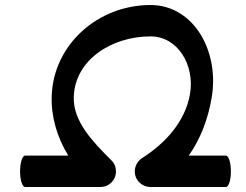

<svg xmlns="http://www.w3.org/2000/svg" viewBox="-20 -683 980 765"><path d="M80 62H380C415 62 442 35 442 0C442 -17 436 -33 424 -44C351 -117 270 -199 274 -298C279 -444 424 -538 580 -538C688 -538 757 -424 737 -308C718 -199 640 -113 546 -53C529 -42 517 -22 517 0C517 35 545 62 580 62H880C891 62 900 35 900 0C900 -35 891 -63 880 -63H732C780 -131 809 -210 823 -292C856 -479 751 -663 580 -663C371 -663 194 -507 186 -302C183 -217 208 -135 252 -63H80C69 -63 60 -35 60 0C60 35 69 62 80 62Z"/></svg>

Font: Nupuram
Style: Bold
Weight: 700
Designer: Santhosh Thottingal (santhosh.thottingal@gmail.com)
Foundry: SMC
Version: Version 1.000